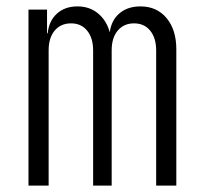

<svg xmlns="http://www.w3.org/2000/svg" viewBox="-20 -580 640 600"><path d="M69 0V-550H127V-476H129Q133 -515 158 -537.5Q183 -560 222 -560Q260 -560 286.5 -538Q313 -516 323 -479Q328 -517 353.5 -538.5Q379 -560 419 -560Q470 -560 500.5 -523.5Q531 -487 531 -426V0H468V-423Q468 -461 449.5 -484Q431 -507 399 -507Q367 -507 348 -484.5Q329 -462 329 -423V0H271V-423Q271 -461 252.5 -484Q234 -507 202 -507Q170 -507 151 -484.5Q132 -462 132 -423V0Z"/></svg>

Font: JetBrains Mono NL ExtraLight
Style: Regular
Weight: 200
Designer: Philipp Nurullin, Konstantin Bulenkov
Foundry: JetBrains
Version: Version 2.304; ttfautohint (v1.8.4.7-5d5b)